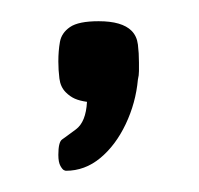

<svg xmlns="http://www.w3.org/2000/svg" viewBox="-20 -709 188 181"><path d="M42 -548Q42 -548 40.5 -548.5Q39 -549 37 -552.5Q35 -556 35 -563Q35 -575 38.5 -577.5Q42 -580 42 -580Q42 -580 51.5 -587Q61 -594 62 -613Q55 -614 50.5 -616Q46 -618 42 -622Q37 -627 36 -635Q35 -643 35 -651Q35 -661 36.5 -669.5Q38 -678 46 -683.5Q54 -689 73 -689Q95 -689 104 -680Q109 -675 110 -667Q111 -659 111 -650Q111 -646 111 -642Q111 -638 110 -634Q108 -612 98.5 -592Q89 -572 74.5 -560Q60 -548 42 -548Z"/></svg>

Font: Fredoka Expanded Light
Style: Regular
Weight: 300
Width: 7
Designer: Ben Nathan
Foundry: Milena B. Brandão, Ben Nathan
Version: Version 2.001